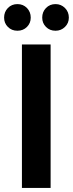

<svg xmlns="http://www.w3.org/2000/svg" viewBox="-57 -917 356 937"><path d="M50 0V-700H190V0ZM28 -767Q0 -767 -18.5 -785.5Q-37 -804 -37 -831Q-37 -859 -18.5 -878Q0 -897 28 -897Q56 -897 74.5 -878Q93 -859 93 -831Q93 -804 74.5 -785.5Q56 -767 28 -767ZM214 -767Q186 -767 167.5 -785.5Q149 -804 149 -831Q149 -859 167.5 -878Q186 -897 214 -897Q241 -897 260 -878Q279 -859 279 -831Q279 -804 260 -785.5Q241 -767 214 -767Z"/></svg>

Font: DM Sans 9pt 36pt ExtraBold
Style: Regular
Weight: 800
Version: Version 4.004;gftools[0.9.30]